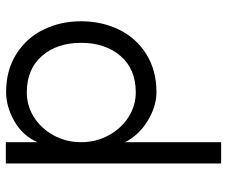

<svg xmlns="http://www.w3.org/2000/svg" viewBox="-80 -469 779 659"><g transform="rotate(-90 309.5 -139.5)"><path d="M492 -251Q492 -333 447 -385Q402 -437 322 -437Q276 -437 237 -412.5Q198 -388 174.5 -345Q151 -302 151 -251Q151 -199 174.5 -156Q198 -113 237 -88Q276 -63 322 -63Q402 -63 447 -115.5Q492 -168 492 -251ZM78 -509H151V-401Q174 -452 223.5 -480Q273 -508 323 -508Q398 -508 453.5 -473Q509 -438 537.5 -379.5Q566 -321 566 -251Q566 -180 537.5 -121Q509 -62 453.5 -27Q398 8 323 8Q274 8 224.5 -22Q175 -52 151 -100V230H78Z"/></g></svg>

Font: SUIT
Style: Regular
Weight: 400
Designer: Sunn Youn; Korean Glyphs from Source Han Sans (Sandoll Communications; Soo-young Jang, Joo-yeon Kang)
Foundry: Sunn
Version: Version 1.140